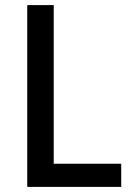

<svg xmlns="http://www.w3.org/2000/svg" viewBox="-20 -734 520 754"><path d="M87 0V-714H191V-91H456V0Z"/></svg>

Font: Noto Sans Sinhala UI SemiCondensed Medium
Style: Regular
Weight: 500
Width: 4
Designer: Jelle Bosma - Monotype Design Team
Foundry: Monotype Imaging Inc.
Version: Version 2.006; ttfautohint (v1.8.4.7-5d5b)